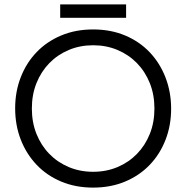

<svg xmlns="http://www.w3.org/2000/svg" viewBox="-20 -844 848 874"><path d="M404 -62Q464 -62 515 -83.5Q566 -105 603.5 -143.5Q641 -182 662 -234.5Q683 -287 683 -350Q683 -413 662 -465.5Q641 -518 603.5 -556.5Q566 -595 515 -616.5Q464 -638 404 -638Q344 -638 293 -616.5Q242 -595 204.5 -556.5Q167 -518 146 -465.5Q125 -413 125 -350Q125 -287 146 -234.5Q167 -182 204.5 -143.5Q242 -105 293 -83.5Q344 -62 404 -62ZM404 10Q324 10 258.5 -17.5Q193 -45 146.5 -94Q100 -143 74.5 -208.5Q49 -274 49 -351Q49 -427 74.5 -492.5Q100 -558 146.5 -606.5Q193 -655 258.5 -682.5Q324 -710 404 -710Q484 -710 549.5 -682.5Q615 -655 661.5 -606Q708 -557 733.5 -491Q759 -425 759 -349Q759 -273 733.5 -207.5Q708 -142 661.5 -93.5Q615 -45 549.5 -17.5Q484 10 404 10ZM554 -763H254V-824H554Z"/></svg>

Font: Tilda Sans
Style: Regular
Weight: 400
Designer: ParaType Ltd
Foundry: ParaType Ltd
Version: Version 1.009